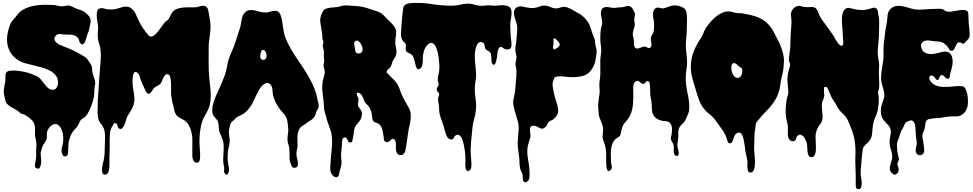

<svg xmlns="http://www.w3.org/2000/svg" viewBox="-20 -781 6647 1311"><path d="M49 -613Q57 -633 72.5 -649.5Q88 -666 101 -683Q116 -703 139 -716Q162 -729 190 -736.5Q218 -744 248 -746.5Q278 -749 305 -748Q324 -747 339.5 -747Q355 -747 373 -742Q399 -735 428 -741Q449 -746 463 -740Q477 -734 493 -726Q510 -718 527 -713.5Q544 -709 558 -699Q575 -686 587 -671.5Q599 -657 599 -639Q599 -627 596 -615Q593 -603 591 -591Q589 -579 585 -567.5Q581 -556 576 -545Q574 -540 570.5 -525.5Q567 -511 561.5 -498Q556 -485 548 -479Q540 -473 528 -487Q523 -492 521.5 -499.5Q520 -507 518 -512Q509 -532 486 -540Q469 -545 450.5 -544.5Q432 -544 415 -546Q399 -548 385 -548.5Q371 -549 360 -536Q351 -526 351.5 -516Q352 -506 358 -498Q364 -490 373.5 -483.5Q383 -477 393 -473Q426 -460 457 -447Q488 -434 518 -417Q538 -406 555.5 -395Q573 -384 584 -366Q592 -352 600 -341.5Q608 -331 608 -314Q608 -294 614 -275.5Q620 -257 626 -239Q633 -219 628.5 -200Q624 -181 624 -161Q624 -123 614 -89Q604 -55 587 -21Q582 -12 576.5 -2.5Q571 7 563 15Q558 21 549.5 25Q541 29 535 35Q527 43 523 53.5Q519 64 514 72Q509 83 500.5 91.5Q492 100 485 108Q472 124 465 139.5Q458 155 453 172Q447 192 447 212Q447 232 445 253Q444 261 443 272Q442 283 428 286Q417 289 412 282.5Q407 276 404 268Q400 258 400 248Q400 238 402 229Q404 220 407 210.5Q410 201 411 190Q414 165 410 136Q406 107 389 84Q377 68 362.5 66.5Q348 65 335 73Q322 81 313 94.5Q304 108 301 121Q299 134 300 149Q301 164 295 177Q289 190 280.5 200.5Q272 211 268 225Q263 241 259.5 254.5Q256 268 259 285Q261 301 261.5 318Q262 335 257 351Q255 359 248.5 367Q242 375 228 367Q218 362 218.5 349Q219 336 221 328Q224 314 226 301.5Q228 289 227 274Q225 250 228 226Q231 202 226 178Q224 170 222 161Q220 152 219 142Q218 126 219 110.5Q220 95 218 81Q216 67 208.5 53.5Q201 40 184 27Q176 21 167.5 14.5Q159 8 151 4Q141 -1 131.5 -3Q122 -5 114 -13Q102 -25 86.5 -33Q71 -41 57 -49.5Q43 -58 31.5 -68.5Q20 -79 17 -95Q13 -112 8.5 -130.5Q4 -149 6 -166Q9 -192 14 -214Q19 -236 17 -262Q16 -273 22.5 -284.5Q29 -296 48 -298Q69 -301 93.5 -298.5Q118 -296 143 -291Q168 -286 191 -277.5Q214 -269 233 -260Q247 -253 258.5 -239Q270 -225 281 -210.5Q292 -196 304 -184Q316 -172 331 -169Q355 -165 365.5 -181Q376 -197 376 -217Q376 -246 361 -265.5Q346 -285 322 -298Q298 -311 268 -319.5Q238 -328 208.5 -335Q179 -342 152.5 -349Q126 -356 109 -367Q74 -388 55.5 -416.5Q37 -445 31 -477.5Q25 -510 30.5 -545Q36 -580 49 -613Z M659 -262Q660 -285 662.5 -308.5Q665 -332 666.5 -355.5Q668 -379 668.5 -402.5Q669 -426 665 -449Q662 -469 655.5 -487.5Q649 -506 648 -526Q646 -546 648.5 -566.5Q651 -587 649 -607Q648 -618 644.5 -637Q641 -656 640.5 -674.5Q640 -693 645 -707.5Q650 -722 667 -725Q679 -727 693 -722.5Q707 -718 719 -717Q731 -716 743.5 -716.5Q756 -717 767 -719Q779 -721 791.5 -725.5Q804 -730 817.5 -733Q831 -736 844 -736Q857 -736 869 -729Q893 -714 905 -688.5Q917 -663 928 -639Q940 -612 956 -589Q972 -566 991 -543Q1002 -530 1013 -531Q1024 -532 1035.5 -541.5Q1047 -551 1058.5 -565.5Q1070 -580 1080.5 -595Q1091 -610 1100.5 -622.5Q1110 -635 1118 -639Q1127 -644 1132.5 -653Q1138 -662 1142.5 -672Q1147 -682 1152.5 -691.5Q1158 -701 1167 -708Q1185 -722 1210.5 -726.5Q1236 -731 1259 -731H1309Q1324 -731 1334.5 -735Q1345 -739 1359 -741Q1374 -742 1383 -738Q1392 -734 1396.5 -725.5Q1401 -717 1403 -706Q1405 -695 1407 -683L1415 -633Q1419 -608 1417 -581Q1415 -551 1410 -521Q1405 -491 1405 -461Q1405 -404 1404.5 -349Q1404 -294 1410 -237Q1413 -209 1416 -183Q1419 -157 1419 -128Q1419 -89 1410 -58Q1401 -27 1380 7Q1366 30 1359.5 52Q1353 74 1348 103Q1344 130 1342.5 157.5Q1341 185 1343 213Q1343 222 1344.5 237Q1346 252 1346.5 268.5Q1347 285 1346 299.5Q1345 314 1340 321Q1332 332 1320 329.5Q1308 327 1302 317Q1294 304 1293.5 282.5Q1293 261 1293 247Q1293 207 1293.5 173.5Q1294 140 1281 101Q1271 72 1255 55Q1246 45 1234.5 38Q1223 31 1207 23Q1193 16 1186 7Q1179 -2 1175 -12.5Q1171 -23 1169 -35Q1167 -47 1163 -61Q1157 -81 1153.5 -99.5Q1150 -118 1148 -138Q1147 -147 1148 -167.5Q1149 -188 1148 -210.5Q1147 -233 1143 -251Q1139 -269 1129 -273Q1118 -277 1110.5 -271Q1103 -265 1097.5 -255Q1092 -245 1088 -234Q1084 -223 1081 -217Q1076 -208 1068.5 -203Q1061 -198 1053 -194Q1045 -190 1037.5 -185Q1030 -180 1025 -171Q1020 -163 1014.5 -155Q1009 -147 1003 -143Q997 -139 989.5 -142Q982 -145 975 -159Q965 -178 956.5 -198.5Q948 -219 940 -239Q936 -249 934 -259.5Q932 -270 924 -278Q910 -293 902 -289.5Q894 -286 890.5 -274Q887 -262 886 -246.5Q885 -231 885 -223Q885 -196 890 -170.5Q895 -145 897 -119Q900 -92 892.5 -67Q885 -42 871 -21Q865 -11 858.5 -1.5Q852 8 847 19Q844 26 839.5 42Q835 58 828.5 73Q822 88 812.5 96Q803 104 791 95Q787 92 785.5 87.5Q784 83 783 78Q782 73 780 68.5Q778 64 773 62Q762 57 759 62Q756 67 751 75Q747 80 743 87.5Q739 95 737 101Q732 115 730.5 134Q729 153 729 167V236Q729 269 727 303Q727 313 727.5 330Q728 347 726.5 364Q725 381 719.5 394.5Q714 408 701 411Q686 414 681 403Q676 392 676.5 376Q677 360 680.5 344Q684 328 686 321Q695 283 695 243Q695 203 697 164Q698 143 695 120.5Q692 98 680 79Q672 67 664 57.5Q656 48 652 33Q644 -3 647 -40Q648 -58 647.5 -76Q647 -94 649 -113Q651 -150 654 -187Q657 -224 659 -262Z M1532 -336Q1540 -380 1557.5 -418Q1575 -456 1589 -498L1605 -548L1621 -598Q1624 -610 1626 -622.5Q1628 -635 1630 -647Q1632 -659 1636.5 -670.5Q1641 -682 1649 -692Q1662 -708 1678.5 -711Q1695 -714 1712 -711Q1729 -708 1747.5 -702.5Q1766 -697 1784 -696Q1802 -694 1819 -699.5Q1836 -705 1850.5 -707Q1865 -709 1877 -703Q1889 -697 1898 -672Q1904 -653 1907 -634Q1910 -615 1912.5 -596.5Q1915 -578 1918.5 -559Q1922 -540 1930 -521Q1944 -486 1962.5 -453.5Q1981 -421 2002 -389.5Q2023 -358 2044 -327Q2065 -296 2084 -263Q2096 -242 2107 -220.5Q2118 -199 2127 -176Q2132 -162 2136.5 -149Q2141 -136 2144 -122Q2146 -115 2146.5 -108.5Q2147 -102 2149 -95Q2150 -90 2152 -84.5Q2154 -79 2155 -74Q2157 -60 2155 -46Q2153 -39 2150 -35.5Q2147 -32 2143 -26Q2138 -17 2136.5 -7Q2135 3 2129 13Q2124 21 2117 28Q2110 35 2102 40Q2088 48 2076 57.5Q2064 67 2050 75Q2036 83 2029 92.5Q2022 102 2017 117Q2012 131 2011 146.5Q2010 162 2011 177.5Q2012 193 2012 208.5Q2012 224 2008 239Q2003 258 2004 273.5Q2005 289 2010 306Q2013 317 2014 334Q2015 351 2007 359Q2002 363 1993.5 364.5Q1985 366 1980 363Q1974 360 1970 349.5Q1966 339 1964 333Q1957 316 1957 300V266Q1957 250 1955.5 235Q1954 220 1949 205Q1943 188 1943 169.5Q1943 151 1946 133Q1950 114 1948 96Q1946 78 1944 59Q1942 48 1940.5 38.5Q1939 29 1934 20Q1929 9 1920.5 -1Q1912 -11 1904 -20Q1895 -29 1885 -44Q1871 -63 1862 -83Q1853 -103 1846 -126Q1843 -135 1842.5 -145Q1842 -155 1840.5 -165.5Q1839 -176 1837 -185Q1835 -194 1829 -201Q1814 -220 1797 -213.5Q1780 -207 1766 -192Q1755 -179 1746 -162.5Q1737 -146 1728.5 -128.5Q1720 -111 1712.5 -94Q1705 -77 1696 -63Q1685 -46 1672 -30.5Q1659 -15 1642 -4Q1634 1 1625.5 5Q1617 9 1609 13Q1596 18 1586.5 29Q1577 40 1566 48Q1555 56 1552.5 69.5Q1550 83 1546 96Q1543 107 1543 118.5Q1543 130 1544.5 142Q1546 154 1547.5 165.5Q1549 177 1548 188Q1547 206 1542.5 222Q1538 238 1536 255Q1534 275 1534 295Q1534 315 1538 334Q1540 347 1542.5 362.5Q1545 378 1542 392Q1541 395 1538 402Q1535 409 1531 411Q1525 414 1519 407.5Q1513 401 1511 396Q1509 391 1510 383.5Q1511 376 1511 370Q1511 364 1510 357.5Q1509 351 1507 344Q1503 322 1504 300.5Q1505 279 1506.5 257.5Q1508 236 1507.5 214.5Q1507 193 1500 172Q1496 161 1491.5 150.5Q1487 140 1482 129Q1474 111 1474 91.5Q1474 72 1469 52Q1466 43 1460.5 36Q1455 29 1449 22.5Q1443 16 1438 8.5Q1433 1 1431 -9Q1427 -28 1430.5 -49Q1434 -70 1441 -91Q1448 -112 1457 -131.5Q1466 -151 1474 -169Q1493 -211 1508.5 -250.5Q1524 -290 1532 -336ZM1757 -394Q1757 -379 1770.5 -373.5Q1784 -368 1794 -380Q1799 -386 1800 -393.5Q1801 -401 1800 -409Q1799 -414 1796.5 -420.5Q1794 -427 1790 -432.5Q1786 -438 1780.5 -440Q1775 -442 1768 -437Q1765 -435 1763 -429.5Q1761 -424 1759.5 -417Q1758 -410 1757.5 -403.5Q1757 -397 1757 -394Z M2192 -318Q2187 -333 2191 -345Q2195 -357 2193 -374Q2190 -393 2191.5 -411.5Q2193 -430 2188 -449Q2186 -455 2185 -459Q2184 -463 2184 -470Q2184 -477 2186.5 -482Q2189 -487 2188 -494Q2187 -504 2184 -509.5Q2181 -515 2181 -526V-540Q2181 -546 2179 -553Q2176 -567 2174.5 -582Q2173 -597 2170 -611Q2167 -625 2166.5 -641Q2166 -657 2171 -671Q2176 -687 2184 -702.5Q2192 -718 2209 -723Q2233 -730 2258 -730.5Q2283 -731 2308 -739Q2331 -746 2356 -743.5Q2381 -741 2405 -740Q2447 -738 2482.5 -727Q2518 -716 2557 -703Q2577 -696 2589.5 -685.5Q2602 -675 2617 -658Q2624 -650 2633 -642Q2642 -634 2651 -625Q2660 -616 2667.5 -606.5Q2675 -597 2679 -588Q2688 -566 2683.5 -540Q2679 -514 2679 -491Q2679 -473 2683.5 -456Q2688 -439 2687 -421Q2686 -407 2680 -395Q2674 -383 2666 -372Q2658 -360 2655.5 -346.5Q2653 -333 2644 -321Q2639 -314 2632.5 -309.5Q2626 -305 2622 -297Q2617 -286 2624.5 -281Q2632 -276 2638 -268Q2650 -254 2664 -241.5Q2678 -229 2688 -214Q2699 -199 2705 -182.5Q2711 -166 2717 -150Q2727 -124 2740.5 -99Q2754 -74 2768 -51Q2781 -30 2783.5 -8.5Q2786 13 2783.5 35Q2781 57 2775.5 79Q2770 101 2767 124Q2763 148 2760 171.5Q2757 195 2753 219Q2751 228 2749.5 239Q2748 250 2744 259Q2740 268 2732 273.5Q2724 279 2711 278Q2702 277 2696.5 271.5Q2691 266 2688 258.5Q2685 251 2684 242.5Q2683 234 2683 227Q2683 221 2683.5 211.5Q2684 202 2682.5 192.5Q2681 183 2677 176Q2673 169 2664 167Q2657 165 2653 170Q2649 175 2644 179Q2637 185 2629 188.5Q2621 192 2613 187Q2602 182 2601.5 171Q2601 160 2599 150Q2596 135 2594 120Q2592 105 2586.5 92Q2581 79 2571.5 69.5Q2562 60 2546 56Q2536 54 2531 48Q2526 42 2523.5 34Q2521 26 2520.5 17Q2520 8 2519 0Q2515 -34 2492 -61Q2487 -67 2481 -72.5Q2475 -78 2471 -85Q2467 -92 2464.5 -99.5Q2462 -107 2459 -114Q2454 -124 2448.5 -133Q2443 -142 2432 -146Q2421 -151 2417.5 -146Q2414 -141 2418 -130Q2421 -121 2424.5 -116.5Q2428 -112 2428 -101Q2428 -92 2426.5 -85Q2425 -78 2424 -70Q2423 -56 2430 -48.5Q2437 -41 2443 -31Q2451 -19 2451.5 -6.5Q2452 6 2448 20Q2443 37 2433.5 47.5Q2424 58 2413 72Q2399 91 2396.5 117Q2394 143 2389 166Q2387 174 2385.5 182Q2384 190 2373 192Q2364 193 2359.5 186.5Q2355 180 2352 172.5Q2349 165 2344.5 160Q2340 155 2330 158Q2320 161 2317.5 174Q2315 187 2315 196Q2315 220 2311.5 244Q2308 268 2309 291Q2310 304 2311.5 316.5Q2313 329 2311 342Q2309 356 2304.5 369Q2300 382 2298 396Q2296 407 2291.5 418.5Q2287 430 2273 429Q2262 428 2254 419.5Q2246 411 2241 401Q2234 385 2235 365.5Q2236 346 2237 329Q2238 303 2241 277Q2244 251 2246 225.5Q2248 200 2247.5 174Q2247 148 2241 122Q2236 104 2229.5 86.5Q2223 69 2217 52Q2211 35 2207.5 19Q2204 3 2198 -14Q2193 -31 2192.5 -48.5Q2192 -66 2190 -84Q2186 -121 2181.5 -158.5Q2177 -196 2185 -232Q2186 -235 2186 -237.5Q2186 -240 2187 -242Q2194 -262 2196.5 -280Q2199 -298 2192 -318ZM2403 -451Q2404 -443 2406 -434Q2408 -425 2414 -420Q2420 -415 2431 -416Q2442 -417 2447 -422Q2455 -428 2455.5 -439.5Q2456 -451 2454 -460Q2452 -466 2447.5 -475.5Q2443 -485 2436 -492.5Q2429 -500 2421 -503Q2413 -506 2405 -499Q2396 -491 2399 -475.5Q2402 -460 2403 -451Z M2721 -603Q2724 -627 2725 -651Q2726 -675 2730 -699Q2732 -708 2732.5 -719.5Q2733 -731 2738 -739Q2744 -749 2756 -753.5Q2768 -758 2781.5 -759.5Q2795 -761 2808 -761H2832Q2860 -761 2887.5 -758.5Q2915 -756 2942 -751Q3003 -742 3065 -742Q3093 -742 3118 -748Q3143 -754 3170 -756Q3196 -757 3220.5 -749Q3245 -741 3272 -741Q3283 -741 3293.5 -743Q3304 -745 3315 -745Q3330 -745 3345 -743Q3360 -741 3375 -743Q3389 -745 3401.5 -745.5Q3414 -746 3428 -744Q3455 -740 3464.5 -727.5Q3474 -715 3473 -688Q3472 -668 3468 -648Q3464 -628 3464 -608Q3464 -587 3465.5 -566Q3467 -545 3468 -524Q3469 -510 3472 -491Q3475 -472 3470 -459Q3465 -445 3450 -443.5Q3435 -442 3423 -448Q3416 -452 3410 -457.5Q3404 -463 3394 -459Q3387 -456 3383.5 -448Q3380 -440 3378 -430Q3376 -420 3375.5 -410Q3375 -400 3374 -393Q3373 -389 3371 -377.5Q3369 -366 3365.5 -355.5Q3362 -345 3356 -340Q3350 -335 3342 -345Q3337 -350 3336.5 -363Q3336 -376 3335 -384Q3333 -396 3333 -406Q3333 -416 3325 -425Q3317 -434 3307 -437.5Q3297 -441 3292 -454Q3290 -460 3289.5 -465Q3289 -470 3288 -474.5Q3287 -479 3284.5 -483Q3282 -487 3276 -490Q3259 -499 3248.5 -489.5Q3238 -480 3232 -463.5Q3226 -447 3224 -428.5Q3222 -410 3222 -401Q3222 -373 3225 -345.5Q3228 -318 3230 -290Q3233 -261 3228 -234.5Q3223 -208 3222 -179Q3221 -144 3227 -108.5Q3233 -73 3230 -37Q3228 -4 3218.5 27.5Q3209 59 3206 91Q3204 114 3201.5 136.5Q3199 159 3197 182Q3195 206 3194 229Q3193 252 3195 278Q3196 298 3198 319Q3200 340 3198 360Q3198 366 3194 373Q3190 380 3185 384Q3180 388 3174 387.5Q3168 387 3163 379Q3157 368 3157 347Q3157 326 3158 314Q3158 307 3157.5 288.5Q3157 270 3154 248Q3151 226 3146 203.5Q3141 181 3133.5 164.5Q3126 148 3115 141.5Q3104 135 3089 145Q3084 148 3081.5 154Q3079 160 3076 164.5Q3073 169 3068 171Q3063 173 3053 170Q3041 166 3034.5 155.5Q3028 145 3023.5 132Q3019 119 3016 105.5Q3013 92 3010 83Q2999 50 2988.5 20.5Q2978 -9 2978 -45Q2978 -61 2974.5 -77Q2971 -93 2971 -107Q2971 -115 2975.5 -123.5Q2980 -132 2978 -141Q2977 -149 2970.5 -153Q2964 -157 2962 -168Q2961 -179 2967.5 -186.5Q2974 -194 2975 -204Q2976 -213 2972.5 -219.5Q2969 -226 2969 -234Q2969 -250 2973.5 -269.5Q2978 -289 2980 -309Q2981 -316 2980 -336.5Q2979 -357 2976 -381.5Q2973 -406 2967 -430Q2961 -454 2951.5 -469.5Q2942 -485 2928 -488Q2914 -491 2896 -472Q2889 -465 2883.5 -454.5Q2878 -444 2874.5 -432Q2871 -420 2869 -408Q2867 -396 2867 -386V-367Q2867 -357 2865.5 -346.5Q2864 -336 2860.5 -327Q2857 -318 2849 -313Q2838 -305 2831 -310Q2824 -315 2820.5 -325Q2817 -335 2815 -347Q2813 -359 2811 -366Q2807 -379 2802 -392.5Q2797 -406 2783 -413Q2768 -420 2759 -425.5Q2750 -431 2750 -451Q2750 -458 2751.5 -465Q2753 -472 2751 -478Q2749 -485 2743 -489.5Q2737 -494 2733 -499Q2717 -520 2718 -549.5Q2719 -579 2721 -603Z M3500 -350Q3502 -363 3505 -375Q3508 -387 3506 -400Q3504 -411 3501.5 -420Q3499 -429 3499 -440Q3499 -461 3502.5 -481Q3506 -501 3507 -521Q3508 -541 3510.5 -562.5Q3513 -584 3511 -604Q3509 -619 3501.5 -639Q3494 -659 3490.5 -679Q3487 -699 3493.5 -715Q3500 -731 3526 -737Q3537 -739 3548.5 -736Q3560 -733 3571 -731Q3585 -728 3599.5 -726.5Q3614 -725 3628 -727Q3646 -729 3662 -736Q3678 -743 3697 -743Q3716 -743 3733 -735Q3750 -727 3769 -724Q3784 -722 3797.5 -727Q3811 -732 3825 -734Q3838 -735 3851 -731Q3864 -727 3876.5 -720.5Q3889 -714 3901 -706.5Q3913 -699 3925 -693Q3942 -685 3958 -671.5Q3974 -658 3986 -642Q4002 -622 4010 -598Q4018 -574 4026 -551Q4031 -533 4037.5 -520Q4044 -507 4044 -488Q4044 -471 4051 -452Q4056 -436 4053 -417.5Q4050 -399 4048 -383Q4046 -362 4038 -341Q4030 -320 4017 -303Q3994 -272 3960.5 -263Q3927 -254 3890 -254Q3861 -254 3830 -258.5Q3799 -263 3771 -255Q3768 -254 3765.5 -249Q3763 -244 3760.5 -237.5Q3758 -231 3756 -225Q3754 -219 3754 -216Q3752 -206 3753.5 -194.5Q3755 -183 3757 -173Q3761 -146 3768.5 -120Q3776 -94 3784 -68Q3789 -52 3791 -33.5Q3793 -15 3786 0Q3775 22 3755 36Q3747 41 3737 45Q3727 49 3721 59Q3716 67 3714 73.5Q3712 80 3704 87Q3692 97 3683.5 97.5Q3675 98 3666.5 94Q3658 90 3649.5 85Q3641 80 3630 78Q3615 76 3608 81Q3601 86 3599 95Q3597 104 3599 115L3601 132Q3604 150 3598.5 167Q3593 184 3588 200Q3581 222 3580.5 244.5Q3580 267 3583 289.5Q3586 312 3590 334.5Q3594 357 3595 379Q3595 388 3596 399Q3597 410 3596 421Q3595 432 3592.5 441.5Q3590 451 3583 456Q3572 464 3565 463.5Q3558 463 3554.5 457Q3551 451 3550 442Q3549 433 3549 424Q3550 407 3541 392.5Q3532 378 3530 361Q3527 343 3527 324Q3527 305 3524 286Q3519 254 3516 223.5Q3513 193 3517 161Q3520 132 3521.5 103Q3523 74 3515 45Q3513 37 3510 28.5Q3507 20 3505 11Q3500 -6 3495 -22.5Q3490 -39 3487 -56Q3482 -79 3485.5 -98Q3489 -117 3494 -140Q3499 -166 3500 -192.5Q3501 -219 3504 -245Q3506 -259 3506 -272V-300Q3506 -314 3502.5 -325.5Q3499 -337 3500 -350ZM3759 -478Q3758 -470 3756.5 -461.5Q3755 -453 3759 -447Q3761 -443 3764.5 -443.5Q3768 -444 3771.5 -446Q3775 -448 3778.5 -450.5Q3782 -453 3784 -454Q3791 -457 3798.5 -466.5Q3806 -476 3797 -490Q3792 -497 3785 -504.5Q3778 -512 3773 -516Q3766 -521 3763 -519.5Q3760 -518 3759.5 -512Q3759 -506 3759.5 -496.5Q3760 -487 3759 -478Z M4079 -357Q4078 -375 4081 -392.5Q4084 -410 4085 -427Q4086 -450 4082.5 -471.5Q4079 -493 4079 -515Q4079 -530 4079.5 -546Q4080 -562 4082 -576Q4085 -595 4089.5 -610Q4094 -625 4090 -644L4086 -666Q4083 -679 4083 -691.5Q4083 -704 4087.5 -714.5Q4092 -725 4104 -730Q4118 -735 4132 -732.5Q4146 -730 4160 -728Q4175 -726 4190 -728.5Q4205 -731 4220 -731Q4234 -731 4248.5 -736.5Q4263 -742 4277 -739Q4290 -736 4296.5 -725Q4303 -714 4309 -704Q4318 -689 4315.5 -679.5Q4313 -670 4311 -653Q4310 -645 4311.5 -637.5Q4313 -630 4314 -622Q4316 -605 4310 -589.5Q4304 -574 4301 -557Q4299 -543 4303.5 -529.5Q4308 -516 4308 -502Q4308 -491 4309.5 -474Q4311 -457 4322 -452Q4329 -448 4337 -450Q4345 -452 4353.5 -455.5Q4362 -459 4371 -461.5Q4380 -464 4388 -462Q4396 -460 4403 -455Q4410 -450 4419 -455Q4427 -460 4428 -469Q4429 -478 4427.5 -488.5Q4426 -499 4424.5 -509Q4423 -519 4425 -527Q4429 -538 4435.5 -547.5Q4442 -557 4444 -570Q4446 -582 4446 -593V-617Q4446 -637 4441.5 -655Q4437 -673 4439 -692Q4440 -706 4448.5 -717.5Q4457 -729 4471 -729Q4479 -729 4485 -727Q4491 -725 4499 -724Q4510 -723 4521 -726.5Q4532 -730 4542 -734Q4594 -756 4642 -730Q4664 -718 4667.5 -695Q4671 -672 4671 -648Q4671 -610 4669.5 -574Q4668 -538 4664 -500Q4661 -466 4665 -435Q4669 -404 4671 -371Q4673 -345 4669 -320Q4665 -295 4663 -269Q4661 -231 4665.5 -197.5Q4670 -164 4678 -128Q4683 -104 4685.5 -77Q4688 -50 4685 -25Q4683 -14 4679 -4Q4675 6 4670 16Q4665 28 4660 39Q4655 50 4645 59Q4636 67 4627.5 77Q4619 87 4615 99Q4610 114 4611.5 131Q4613 148 4611 163Q4609 172 4608.5 181Q4608 190 4606 199Q4604 211 4606 219.5Q4608 228 4610 239Q4611 244 4613 252.5Q4615 261 4614.5 268.5Q4614 276 4610 281Q4606 286 4596 283Q4587 280 4584 271Q4581 262 4580.5 250.5Q4580 239 4580.5 227.5Q4581 216 4579 208Q4577 199 4570.5 190Q4564 181 4562 173Q4559 162 4562.5 150.5Q4566 139 4567 128Q4568 118 4568.5 106.5Q4569 95 4567 84.5Q4565 74 4559.5 65Q4554 56 4544 51Q4535 46 4523.5 46Q4512 46 4502 44Q4475 38 4456.5 23Q4438 8 4433 -20Q4430 -42 4430 -63Q4430 -84 4425 -104Q4419 -127 4419.5 -149.5Q4420 -172 4418 -196Q4417 -204 4415.5 -214.5Q4414 -225 4404 -227Q4399 -228 4396 -226.5Q4393 -225 4390.5 -222Q4388 -219 4386 -216Q4384 -213 4381 -211Q4372 -205 4365 -209Q4358 -213 4352 -218.5Q4346 -224 4339 -227.5Q4332 -231 4322 -226Q4313 -221 4309 -211.5Q4305 -202 4304 -191Q4303 -180 4303.5 -168.5Q4304 -157 4304 -149V-107Q4304 -87 4302 -67Q4299 -38 4290.5 -12Q4282 14 4262 38Q4249 54 4240 65.5Q4231 77 4226 97Q4224 105 4222 114.5Q4220 124 4218 133Q4215 146 4210.5 149.5Q4206 153 4196 159Q4179 169 4170 184Q4161 199 4156 217Q4150 243 4150.5 271.5Q4151 300 4152 326Q4153 340 4157 353.5Q4161 367 4152 377Q4141 389 4134.5 387Q4128 385 4124.5 375Q4121 365 4120 349Q4119 333 4119 316V286V265Q4118 244 4114 224Q4110 204 4102 185Q4093 164 4095 147Q4097 130 4098 107Q4099 92 4095 78.5Q4091 65 4085.5 51.5Q4080 38 4074.5 24Q4069 10 4068 -5Q4066 -29 4064.5 -49Q4063 -69 4067 -93Q4069 -104 4070 -115Q4071 -126 4073 -137Q4075 -151 4074.5 -161.5Q4074 -172 4073 -187Q4071 -209 4074.5 -230Q4078 -251 4079 -272Q4080 -315 4079 -357Z M4749 -495Q4757 -507 4764.5 -518.5Q4772 -530 4778 -543Q4784 -557 4789 -569.5Q4794 -582 4803 -595Q4816 -613 4832 -632Q4848 -651 4867.5 -666.5Q4887 -682 4909 -692.5Q4931 -703 4955 -703Q4967 -703 4977.5 -700Q4988 -697 4999 -694Q5012 -691 5024 -691.5Q5036 -692 5048 -690Q5069 -686 5091.5 -681.5Q5114 -677 5135.5 -670Q5157 -663 5176.5 -653Q5196 -643 5213 -628Q5242 -601 5261 -566.5Q5280 -532 5297 -497Q5307 -476 5315 -454Q5323 -432 5328 -409Q5334 -386 5333 -364Q5332 -342 5330 -318Q5328 -297 5323 -278Q5318 -259 5314 -239Q5310 -221 5308 -202Q5306 -183 5301 -165Q5290 -122 5264.5 -85Q5239 -48 5207 -17Q5202 -12 5197.5 -7Q5193 -2 5188 3Q5182 10 5176.5 16.5Q5171 23 5165 30L5151 46Q5144 54 5141 63Q5139 72 5139 81.5Q5139 91 5137 100Q5135 109 5133.5 117Q5132 125 5132 133Q5132 159 5130.5 183Q5129 207 5129 233Q5129 239 5130.5 254.5Q5132 270 5133.5 289Q5135 308 5135 328.5Q5135 349 5131.5 365Q5128 381 5120.5 390Q5113 399 5099 396Q5089 394 5087 385Q5085 376 5084 368Q5082 354 5083.5 339.5Q5085 325 5082 311Q5080 299 5077.5 287Q5075 275 5072 264Q5069 253 5068.5 242.5Q5068 232 5066 221Q5063 201 5059.5 179Q5056 157 5047 140Q5036 120 5020 125Q5004 130 4995 147Q4992 152 4989.5 162Q4987 172 4983 181Q4979 190 4972.5 195Q4966 200 4956 195Q4950 192 4946 178.5Q4942 165 4940 158Q4928 126 4906.5 97.5Q4885 69 4865 40Q4853 22 4836 8.5Q4819 -5 4804 -19Q4772 -51 4758.5 -85Q4745 -119 4733 -160Q4721 -201 4709 -241Q4697 -281 4697 -326Q4697 -371 4711.5 -414Q4726 -457 4749 -495ZM4979 -342Q4974 -334 4973.5 -322.5Q4973 -311 4975.5 -298.5Q4978 -286 4983 -275.5Q4988 -265 4994 -259Q5002 -251 5010 -249.5Q5018 -248 5025.5 -251Q5033 -254 5038.5 -261Q5044 -268 5046 -277Q5048 -284 5048.5 -292.5Q5049 -301 5047 -308Q5044 -319 5040.5 -319.5Q5037 -320 5029 -325Q5024 -328 5018 -334.5Q5012 -341 5005 -345.5Q4998 -350 4991.5 -350.5Q4985 -351 4979 -342Z M5373 -327Q5377 -343 5371 -355.5Q5365 -368 5367 -386Q5370 -412 5373.5 -436.5Q5377 -461 5377 -490Q5377 -516 5378.5 -540.5Q5380 -565 5382 -591Q5384 -606 5384.5 -621.5Q5385 -637 5383 -653Q5381 -666 5380.5 -680Q5380 -694 5386 -706Q5397 -730 5420 -738Q5434 -743 5445.5 -739.5Q5457 -736 5470 -734Q5482 -732 5493.5 -732Q5505 -732 5518 -733Q5530 -734 5540 -730.5Q5550 -727 5557 -717Q5564 -706 5567.5 -695Q5571 -684 5576 -674Q5587 -653 5601.5 -634Q5616 -615 5629 -597Q5637 -586 5644.5 -575Q5652 -564 5660 -553Q5671 -539 5678.5 -523.5Q5686 -508 5697 -494L5704 -484Q5709 -478 5714.5 -473.5Q5720 -469 5725 -468Q5730 -467 5734 -473Q5740 -481 5738 -495.5Q5736 -510 5736 -521Q5736 -541 5734 -561Q5732 -581 5730.5 -601.5Q5729 -622 5728.5 -642.5Q5728 -663 5732 -683Q5734 -694 5740 -706Q5746 -718 5757 -723Q5768 -729 5780 -726.5Q5792 -724 5804 -721Q5833 -713 5861 -712.5Q5889 -712 5917 -721Q5929 -725 5943.5 -728Q5958 -731 5968 -718Q5975 -709 5975.5 -696.5Q5976 -684 5979 -673Q5982 -661 5982.5 -649Q5983 -637 5983 -623Q5983 -598 5982.5 -573.5Q5982 -549 5981 -524Q5979 -492 5975 -459Q5971 -426 5975 -394Q5977 -380 5980 -366.5Q5983 -353 5983 -338Q5983 -324 5982 -310Q5981 -296 5981 -282Q5981 -256 5983 -227Q5985 -198 5982 -174Q5981 -167 5978 -163Q5975 -159 5975 -152Q5975 -146 5976.5 -139Q5978 -132 5979 -126Q5980 -114 5980.5 -102Q5981 -90 5980 -78Q5978 -56 5975 -37Q5972 -18 5964 2Q5955 22 5948 43Q5941 64 5939 86Q5937 109 5934.5 133.5Q5932 158 5918 178Q5912 187 5904.5 193.5Q5897 200 5890.5 206Q5884 212 5878.5 220Q5873 228 5871 240Q5865 277 5863 313Q5861 349 5857 386Q5855 412 5860.5 435.5Q5866 459 5863 484Q5861 495 5857.5 503Q5854 511 5841 510Q5827 509 5825 499Q5823 489 5823 478V416Q5823 385 5821 353Q5819 317 5821 279.5Q5823 242 5819 206Q5816 171 5807.5 140.5Q5799 110 5785 78Q5780 65 5774.5 52Q5769 39 5761 26Q5751 9 5736 -3.5Q5721 -16 5710 -32Q5699 -46 5691.5 -62Q5684 -78 5673 -92Q5660 -110 5652 -129Q5644 -148 5636 -168Q5633 -175 5628.5 -182Q5624 -189 5616 -188Q5608 -187 5607 -183Q5606 -179 5606 -172Q5606 -158 5607.5 -143.5Q5609 -129 5606 -115Q5604 -107 5600 -99.5Q5596 -92 5594 -83Q5591 -69 5591.5 -54Q5592 -39 5593.5 -24Q5595 -9 5596.5 5.5Q5598 20 5595 35Q5592 52 5582.5 63.5Q5573 75 5565 90Q5548 122 5548.5 151.5Q5549 181 5551 216V237Q5551 250 5548.5 262Q5546 274 5539.5 283Q5533 292 5521 292Q5507 292 5501 280Q5495 268 5493.5 251Q5492 234 5491.5 217.5Q5491 201 5488 192Q5485 184 5479.5 172.5Q5474 161 5466.5 152Q5459 143 5449 139.5Q5439 136 5427 145Q5418 152 5416 164Q5414 176 5403 181Q5391 186 5380.5 180.5Q5370 175 5365 164Q5360 153 5359.5 140Q5359 127 5359.5 114Q5360 101 5360 88Q5360 75 5357 64Q5345 22 5344.5 -17.5Q5344 -57 5351 -99Q5353 -114 5358.5 -127.5Q5364 -141 5363 -156Q5361 -184 5358 -212.5Q5355 -241 5359 -270Q5361 -284 5365 -298.5Q5369 -313 5373 -327Z M6010 -363Q6014 -391 6013 -419.5Q6012 -448 6014 -477Q6015 -491 6017 -505L6021 -533Q6023 -559 6027 -582Q6031 -605 6036 -630Q6038 -643 6038.5 -655.5Q6039 -668 6041 -680Q6043 -692 6048 -703Q6053 -714 6064 -723Q6085 -740 6108 -741Q6131 -742 6155 -736Q6179 -730 6203 -722.5Q6227 -715 6249 -715Q6275 -715 6303.5 -717.5Q6332 -720 6360 -720Q6374 -720 6388.5 -721Q6403 -722 6415 -718Q6426 -714 6432 -708.5Q6438 -703 6451 -701Q6465 -699 6488.5 -704Q6512 -709 6534.5 -712Q6557 -715 6574 -711Q6591 -707 6592 -685Q6593 -668 6593 -651.5Q6593 -635 6595 -618Q6600 -580 6601 -542Q6602 -528 6591 -514.5Q6580 -501 6570 -491Q6566 -487 6562.5 -484.5Q6559 -482 6553 -483Q6547 -484 6543 -488Q6539 -492 6533 -492Q6519 -492 6513 -482Q6507 -472 6502.5 -460.5Q6498 -449 6491.5 -440.5Q6485 -432 6470 -436Q6464 -438 6461 -444Q6458 -450 6455 -455Q6452 -461 6448 -465L6439 -474Q6416 -498 6381 -498Q6368 -498 6353.5 -500.5Q6339 -503 6324.5 -504.5Q6310 -506 6297.5 -503Q6285 -500 6276 -490Q6268 -481 6269 -467.5Q6270 -454 6276 -443Q6283 -428 6296.5 -421Q6310 -414 6325.5 -412.5Q6341 -411 6357 -413.5Q6373 -416 6386 -419Q6395 -422 6406.5 -425Q6418 -428 6429 -428.5Q6440 -429 6450 -426.5Q6460 -424 6468 -415Q6479 -402 6482.5 -385Q6486 -368 6484.5 -350Q6483 -332 6478.5 -314.5Q6474 -297 6469 -282Q6466 -271 6465.5 -258Q6465 -245 6452 -243Q6444 -242 6437.5 -249Q6431 -256 6424.5 -262Q6418 -268 6411 -269Q6404 -270 6396 -257Q6393 -252 6392.5 -246.5Q6392 -241 6387 -237Q6382 -234 6378.5 -235Q6375 -236 6371.5 -240Q6368 -244 6365 -248Q6362 -252 6360 -255Q6354 -263 6342.5 -265Q6331 -267 6326 -255Q6324 -248 6327 -240Q6330 -232 6333 -227Q6343 -212 6358 -203.5Q6373 -195 6389.5 -191.5Q6406 -188 6424 -187.5Q6442 -187 6458 -188Q6483 -190 6507.5 -192.5Q6532 -195 6557 -191H6555Q6565 -188 6571 -177Q6578 -163 6582.5 -146Q6587 -129 6588.5 -111Q6590 -93 6589 -75Q6588 -57 6583 -43Q6571 -8 6540 7Q6531 12 6522.5 13Q6514 14 6503 14Q6494 14 6485.5 13.5Q6477 13 6467 14Q6443 16 6418.5 21Q6394 26 6369 26Q6355 26 6342 29Q6331 31 6321 33Q6311 35 6304 46Q6298 57 6297.5 70Q6297 83 6294 95Q6292 106 6286.5 116.5Q6281 127 6279 138Q6277 150 6279.5 162.5Q6282 175 6284 186Q6286 195 6286.5 204.5Q6287 214 6289 224Q6290 231 6290.5 239Q6291 247 6290 254Q6288 265 6281 271Q6274 277 6265.5 278.5Q6257 280 6248.5 276Q6240 272 6236 262Q6230 248 6233.5 233.5Q6237 219 6239 205Q6241 189 6238 175.5Q6235 162 6234 147Q6233 139 6233 132Q6233 125 6232 117Q6231 109 6231 99Q6231 89 6229.5 79Q6228 69 6224.5 60.5Q6221 52 6214 46Q6206 39 6196 41.5Q6186 44 6177 48Q6161 54 6156.5 68.5Q6152 83 6143 96Q6132 113 6127 131Q6122 149 6114 169Q6112 176 6109.5 182.5Q6107 189 6105 196Q6103 205 6104.5 215.5Q6106 226 6106 237Q6106 253 6111 273Q6113 284 6116.5 295.5Q6120 307 6115 318Q6112 326 6109 331Q6106 336 6108 346Q6109 352 6112 358Q6115 364 6116 371Q6118 379 6114 390Q6110 401 6103 406Q6093 414 6083.5 410Q6074 406 6067 398Q6054 383 6055.5 367.5Q6057 352 6062 335Q6066 322 6069.5 310.5Q6073 299 6072 285Q6071 269 6067.5 255Q6064 241 6059 226Q6050 192 6058 155Q6060 143 6062 131.5Q6064 120 6062 108Q6057 85 6043 71.5Q6029 58 6015 41Q6001 24 5997 2.5Q5993 -19 5995 -40Q5997 -54 6001.5 -68.5Q6006 -83 6011 -96Q6018 -113 6018.5 -127.5Q6019 -142 6015 -159Q6010 -181 6003 -202.5Q5996 -224 5996 -247Q5996 -276 6001 -305Q6006 -334 6010 -363Z"/></svg>

Font: Double Feature
Style: Regular
Weight: 400
Designer: David Shetterly
Foundry: David Shetterly
Version: Version 2.100 1997 initial release